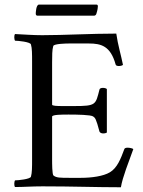

<svg xmlns="http://www.w3.org/2000/svg" viewBox="-20 -791 609 815"><path d="M159.2 -641.6C121.1 -641.6 84 -644.5 43.9 -646.5C39.1 -641.6 40 -623 43.9 -618.2C55.7 -618.2 108.4 -613.3 111.3 -602.5C116.2 -586.9 116.2 -559.6 116.2 -530.3V-113.3C116.2 -84 116.2 -56.6 111.3 -41C108.4 -30.3 55.7 -25.4 43.9 -25.4C40 -20.5 39.1 -2 43.9 2.9C82 2.9 114.3 0 160.2 0C290 0 386.7 3.9 493.2 3.9C500 -39.1 527.3 -105.5 545.9 -158.2C543 -161.1 531.2 -164.1 521.5 -164.1C514.6 -164.1 508.8 -162.1 507.8 -158.2C492.2 -116.2 477.5 -78.1 446.3 -59.6C418.9 -43 369.1 -36.1 323.2 -36.1H276.4C235.4 -36.1 219.7 -36.1 207 -45.9C201.2 -50.8 201.2 -98.6 201.2 -113.3V-295.9C201.2 -304.7 244.1 -304.7 271.5 -304.7C308.6 -304.7 364.3 -303.7 375 -296.9C383.8 -291 387.7 -288.1 402.3 -232.4C404.3 -227.5 411.1 -224.6 418 -224.6C424.8 -224.6 431.6 -226.6 433.6 -228.5V-413.1C430.7 -416 423.8 -418 417 -418C410.2 -418 403.3 -416 402.3 -411.1C385.7 -346.7 388.7 -340.8 294.9 -340.8H243.2C221.7 -340.8 201.2 -341.8 201.2 -346.7V-526.4C201.2 -552.7 201.2 -580.1 206.1 -595.7C209 -605.5 261.7 -606.4 273.4 -606.4H357.4C409.2 -606.4 449.2 -595.7 470.7 -517.6C471.7 -512.7 477.5 -510.7 484.4 -510.7C491.2 -510.7 499 -512.7 502 -515.6C493.2 -559.6 480.5 -599.6 473.6 -648.4C367.2 -648.4 251 -641.6 159.2 -641.6ZM131.8 -733.4C131.8 -723.6 138.7 -724.6 138.7 -724.6H380.9C380.9 -724.6 386.7 -725.6 388.7 -731.4C394.5 -749 395.5 -759.8 395.5 -764.6C395.5 -770.5 391.6 -771.5 389.6 -771.5H145.5C132.8 -771.5 131.8 -735.4 131.8 -733.4Z"/></svg>

Font: Crimson
Style: Roman
Weight: 400
Version: Version 0.2